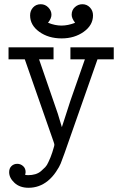

<svg xmlns="http://www.w3.org/2000/svg" viewBox="-20 -680 573 900"><path d="M20 -401.9V-458H231V-401.9H163.1L251 -147L270 -84L310.1 -208L377.9 -401.9H310.1V-458H513.2V-401.9H437L282.2 39.1Q270 72.3 264.4 86.7Q258.8 101.1 242.4 125.5Q226.1 149.9 204.1 168Q164.1 200.2 113.8 200.2Q72.8 200.2 47.9 177Q22.9 153.8 22.9 127Q22.9 108.9 33.9 98.4Q44.9 87.9 61 87.9Q76.2 87.9 88.1 98.4Q100.1 108.9 100.1 127Q100.1 129.9 98.1 140.1Q100.1 140.1 105 140.6Q109.9 141.1 111.8 141.1Q129.9 141.1 145.5 136.5Q161.1 131.8 172.6 121.8Q184.1 111.8 192.1 103.5Q200.2 95.2 207 79.6Q213.9 64 217 56.9Q220.2 49.8 225.1 34.4Q230 19 230 18.1Q234.9 2.9 234.9 -1Q234.9 -5.9 230 -19L96.2 -401.9ZM121.1 -607.9Q121.1 -629.9 135 -645Q148.9 -660.2 170.9 -660.2Q191.9 -660.2 206.5 -645Q221.2 -629.9 221.2 -610.8Q221.2 -593.8 205.1 -573.2Q238.3 -560.1 268.1 -560.1Q298.8 -560.1 332 -573.2Q315.9 -594.2 315.9 -610.8Q315.9 -632.8 331.1 -646.5Q346.2 -660.2 366.2 -660.2Q387.2 -660.2 401.6 -645Q416 -629.9 416 -607.9Q416 -562 372.6 -531Q329.1 -500 269 -500Q207 -500 164.1 -531Q121.1 -562 121.1 -607.9Z"/></svg>

Font: CMU Concrete
Style: Roman
Weight: 500
Version: Version 0.7.0